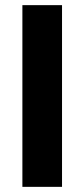

<svg xmlns="http://www.w3.org/2000/svg" viewBox="-20 -718 326 746"><path d="M221 8H67V-698H221Z"/></svg>

Font: Repo
Style: Bold
Weight: 700
Designer: Stefan Peev
Foundry: Context Ltd
Version: Version 001.000